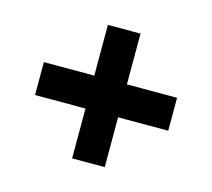

<svg xmlns="http://www.w3.org/2000/svg" viewBox="-73 -554 679 614"><g transform="rotate(15 267.0 -247.0)"><path d="M213 -26V-191H46V-300H213V-468H321V-300H487V-191H321V-26Z"/></g></svg>

Font: Almarai ExtraBold
Style: Regular
Weight: 800
Designer: Boutros International 2019
Foundry: Created by Boutros International 2019
Version: Version 1.10